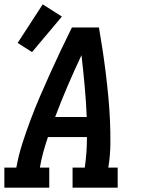

<svg xmlns="http://www.w3.org/2000/svg" viewBox="-27 -861 647 881"><path d="M-7 0V-92H48Q58 -148 75.5 -202.5Q93 -257 113 -310.5Q133 -364 156 -417.5Q179 -471 203 -524Q227 -577 252 -630Q277 -683 303 -735H427Q436 -683 444 -630Q452 -577 458.5 -524Q465 -471 470 -418Q475 -365 477.5 -311Q480 -257 479.5 -202Q479 -147 470 -92H513V0H306V-92H362Q367 -127 369.5 -162Q372 -197 372 -232H193Q181 -197 171.5 -162.5Q162 -128 156 -92H199V0ZM371 -324Q368 -396 361.5 -466.5Q355 -537 347 -608Q314 -538 283.5 -467Q253 -396 226 -324ZM120 -622 54 -664 169 -841 257 -785Z"/></svg>

Font: Iosevka Curly Slab SmBdExObl
Style: Regular
Weight: 600
Width: 7
Italic angle: -9°
Monospace: yes
Designer: Belleve Invis
Foundry: Belleve Invis
Version: Version 11.1.0; ttfautohint (v1.8.3)